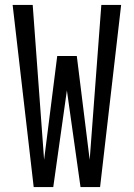

<svg xmlns="http://www.w3.org/2000/svg" viewBox="-20 -755 540 775"><path d="M116 0H195L250 -390L305 0H384L469 -735H389L342 -110L290 -529H211L158 -110L112 -735H31Z"/></svg>

Font: Iosevka SS09
Style: Regular
Weight: 400
Monospace: yes
Designer: Belleve Invis
Foundry: Belleve Invis
Version: Version 5.2.1; ttfautohint (v1.8.3)